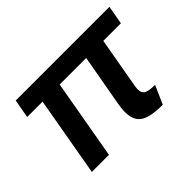

<svg xmlns="http://www.w3.org/2000/svg" viewBox="-102 -661 865 865"><g transform="rotate(-45 330.5 -229.0)"><path d="M487 -142Q484 -127 484 -117Q484 -93 499.5 -84.5Q515 -76 554 -76L515 12Q437 12 404 -9.5Q371 -31 371 -85Q371 -109 377 -140L420 -381H251L184 0H75L142 -381H44L60 -470H657L641 -381H529Z"/></g></svg>

Font: KoHo SemiBold
Style: Italic
Weight: 600
Italic angle: -10°
Version: Version 1.000; ttfautohint (v1.6)